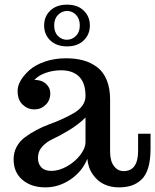

<svg xmlns="http://www.w3.org/2000/svg" viewBox="-20 -787 663 820"><path d="M173.8 13.2Q113.8 13.2 75.9 -18.8Q38.1 -50.8 38.1 -106.9Q38.1 -136.2 51.3 -160.4Q64.5 -184.6 86.4 -200.7Q131.8 -234.4 191.9 -256.8Q250.5 -277.8 297.4 -305.2Q318.8 -317.9 332 -336.2Q345.2 -354.5 345.2 -377Q345.2 -432.6 317.9 -459.7Q290.5 -486.8 241.2 -486.8Q206.5 -486.8 175.3 -475.8Q144 -464.8 127 -445.8Q158.2 -445.8 176.5 -429Q194.8 -412.1 194.8 -389.2Q194.8 -358.4 174.8 -339.1Q154.8 -319.8 127 -319.8Q98.1 -319.8 76.7 -340.1Q55.2 -360.4 55.2 -398.9Q55.2 -441.4 105.5 -487.3Q129.9 -509.3 171.1 -523.7Q212.4 -538.1 262.2 -538.1Q302.2 -538.1 335 -529.3Q367.7 -520.5 394.5 -500.5Q420.9 -481 435.5 -445.8Q450.2 -410.6 450.2 -362.8V-138.2Q450.2 -119.1 454.8 -101.8Q459.5 -84.5 473.1 -70.3Q487.3 -56.2 507.8 -56.2Q569.8 -56.2 569.8 -143.1V-215.8H623V-152.8Q623 -55.2 583 -19Q563.5 -1.5 540.5 5.9Q517.6 13.2 486.8 13.2Q454.1 13.2 425.8 0.5Q397.5 -12.2 377.4 -40.5Q356.4 -69.3 353 -108.9Q332 -55.7 282 -21.2Q231.9 13.2 173.8 13.2ZM199.2 -57.1Q231.4 -57.1 265.9 -76.4Q300.3 -95.7 322.8 -125Q345.2 -153.8 345.2 -181.2V-285.2Q314 -254.4 273.2 -230Q232.4 -205.6 206.5 -193.8Q180.2 -182.1 161.1 -161.6Q142.1 -141.1 142.1 -111.8Q142.1 -87.4 156.5 -72.3Q170.9 -57.1 199.2 -57.1ZM266.6 -588.9Q221.7 -588.9 195.1 -614Q168.5 -639.2 168.5 -678.2Q168.5 -716.8 194.8 -741.9Q221.2 -767.1 266.6 -767.1Q311 -767.1 337.4 -741.9Q363.8 -716.8 363.8 -678.2Q363.8 -639.6 337.4 -614.3Q311 -588.9 266.6 -588.9ZM265.6 -617.2Q287.6 -617.2 304.2 -633.5Q320.8 -649.9 320.8 -678.2Q320.8 -707 304.7 -723.6Q288.6 -740.2 266.6 -740.2Q244.6 -740.2 228 -723.6Q211.4 -707 211.4 -678.2Q211.4 -649.4 227.5 -633.3Q243.7 -617.2 265.6 -617.2Z"/></svg>

Font: Trocchi
Style: Regular
Weight: 400
Designer: Vernon Adams
Foundry: Vernon Adams
Version: Version 1.101; ttfautohint (v1.8.4.7-5d5b);gftools[0.9.27]